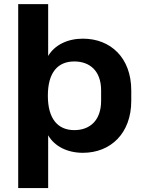

<svg xmlns="http://www.w3.org/2000/svg" viewBox="-20 -739 705 942"><path d="M216.3 183.6V-75.2C247.6 -21 310.5 10.7 386.7 10.7C522.5 10.7 624 -84.5 624 -244.1V-295.4C624 -455.6 522.5 -549.3 386.7 -549.3C311 -549.3 248 -518.1 216.3 -464.4V-718.8H69.3V183.6ZM344.7 -100.6C264.6 -100.6 214.8 -154.8 214.8 -269.5C214.8 -384.8 264.6 -437.5 344.7 -437.5C418.9 -437.5 476.1 -392.6 476.1 -295.4V-244.6C476.1 -146 418.9 -100.6 344.7 -100.6Z"/></svg>

Font: Winston
Style: Bold
Weight: 700
Designer: Vernon Adams, Kim Jin-seong, David Berlow, Cristiano Sobral
Foundry: The Winston Project Authors
Version: Version 3.004